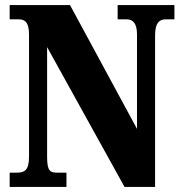

<svg xmlns="http://www.w3.org/2000/svg" viewBox="-20 -734 712 754"><path d="M18 0H241V-56H205C176 -56 165 -63 165 -119V-549L469 0H589V-595C589 -643 605 -658 630 -658H665V-714H442V-658H478C500 -658 518 -645 518 -599V-228L255 -714H18V-658H53C74 -658 94 -651 94 -599V-119C94 -63 75 -56 45 -56H18Z"/></svg>

Font: Noto Serif Devanagari ExtraCondensed Black
Style: Regular
Weight: 900
Width: 2
Designer: Universal Thirst, Indian Type Foundry and the Monotype Design Team
Foundry: Monotype Imaging Inc.
Version: Version 2.004